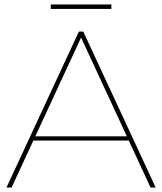

<svg xmlns="http://www.w3.org/2000/svg" viewBox="-20 -842 728 862"><path d="M9 0 334 -700H354L679 0H656L339 -684H349L32 0ZM116 -211 126 -230H561L571 -211ZM208 -802V-822H480V-802Z"/></svg>

Font: Montserrat Thin Thin
Style: Regular
Weight: 250
Version: Version 9.000